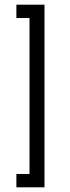

<svg xmlns="http://www.w3.org/2000/svg" viewBox="-20 -760 298 820"><path d="M50 40V-17H106V-683H50V-740H170V40Z"/></svg>

Font: Raleway-v4020
Style: Regular
Weight: 400
Designer: Matt McInerney, Pablo Impallari, Rodrigo Fuenzalida
Foundry: Matt McInerney, Pablo Impallari, Rodrigo Fuenzalida
Version: Version 4.020;PS 004.020;hotconv 1.0.88;makeotf.lib2.5.64775